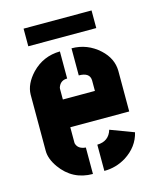

<svg xmlns="http://www.w3.org/2000/svg" viewBox="-106 -768 686 842"><g transform="rotate(-15 237.0 -347.0)"><path d="M82 -614.3V-694.3H390.6V-614.3ZM37.1 -151.4V-407.2Q38.1 -455.1 81.1 -501Q133.8 -555.7 210 -556.6V-433.6Q181.6 -433.6 170.9 -409.2Q168 -403.3 168 -398.4V-349.6H313.5V-397.5Q312.5 -433.6 262.7 -433.6V-556.6Q334 -556.6 387.7 -507.8Q434.6 -464.8 435.5 -408.2V-223.6H168V-151.4Q174.8 -123 210.9 -120.1V0Q119.1 0 65.4 -75.2Q37.1 -115.2 37.1 -151.4ZM262.7 0V-119.1Q315.4 -120.1 330.1 -168.9L436.5 -128.9Q421.9 -66.4 362.3 -28.3Q316.4 0 262.7 0Z"/></g></svg>

Font: Post No Bills Colombo
Style: ExtraBold
Weight: 900
Designer: Kosala Senevirathne, Siva Puranthara, Lasantha Premarathna, Tharique Azeez
Foundry: Mooniak
Version: Version 1.220 ; ttfautohint (v1.5)